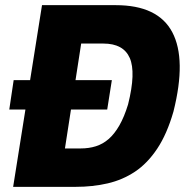

<svg xmlns="http://www.w3.org/2000/svg" viewBox="-20 -725 736 745"><path d="M31 0 143 -705H429Q593 -705 648.5 -600Q704 -495 653 -292Q628 -205 590 -148Q552 -91 504 -59Q456 -27 398 -13.5Q340 0 274 0ZM232 -149H293Q325 -149 352 -157.5Q379 -166 401.5 -185.5Q424 -205 443 -238Q462 -271 477 -320Q508 -444 483.5 -500Q459 -556 381 -556H295ZM16 -300 33 -414H414L396 -300Z"/></svg>

Font: Nunito Sans 7pt Condensed Black
Style: Italic
Weight: 900
Width: 3
Italic angle: -9°
Designer: Vernon Adams
Foundry: Vernon Adams
Version: Version 3.101;gftools[0.9.27]